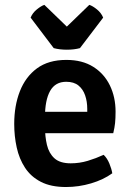

<svg xmlns="http://www.w3.org/2000/svg" viewBox="-20 -756 539 790"><path d="M117 -208V-296H339V-308Q339 -338.5 330.2 -363.8Q321.5 -389 302.8 -404.2Q284 -419.5 252.5 -419.5Q207.5 -419.5 186.2 -381.8Q165 -344 165 -273.5V-236Q165 -194 173.2 -159.5Q181.5 -125 204.2 -104.5Q227 -84 271 -84Q307 -84 341 -94.2Q375 -104.5 406.5 -119Q421 -105 430 -83.2Q439 -61.5 442 -43Q405.5 -16.5 354.8 -1.5Q304 13.5 251.5 13.5Q189.5 13.5 148.2 -7.8Q107 -29 83 -65.8Q59 -102.5 48.8 -149Q38.5 -195.5 38.5 -246Q38.5 -321 61.8 -380.5Q85 -440 132.2 -474.8Q179.5 -509.5 253 -509.5Q318.5 -509.5 363.5 -481.2Q408.5 -453 432 -404.8Q455.5 -356.5 455.5 -296.5Q455.5 -269 453.5 -249.8Q451.5 -230.5 446 -208ZM201 -558 106 -683.5Q114 -703 131.5 -717.2Q149 -731.5 162.5 -736L255 -646.5L347.5 -736Q361.5 -731.5 379 -717.2Q396.5 -703 404.5 -683.5L309 -558Q285.5 -551.5 255 -551.5Q225.5 -551.5 201 -558Z"/></svg>

Font: Signika Negative Light SemiBold
Style: Regular
Weight: 600
Version: Version 2.001